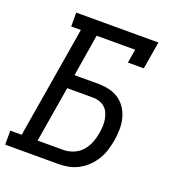

<svg xmlns="http://www.w3.org/2000/svg" viewBox="-143 -843 876 951"><g transform="rotate(20 295.0 -367.5)"><path d="M-10 0V-74H50L148 -662H97V-735H530L506 -590H422L434 -662H231L195 -441H319Q349 -441 377.5 -434.5Q406 -428 429 -412.5Q452 -397 467.5 -373Q483 -349 490 -321.5Q497 -294 496.5 -263.5Q496 -233 491 -204Q486 -177 478 -151Q470 -125 455.5 -101Q441 -77 420 -56.5Q399 -36 374 -23Q349 -10 322.5 -5Q296 0 269 0ZM134 -74H269Q295 -74 321.5 -84.5Q348 -95 366.5 -116Q385 -137 395 -163Q405 -189 409 -215Q412 -233 413 -251Q414 -269 411 -286Q408 -303 401.5 -318.5Q395 -334 382.5 -345.5Q370 -357 353.5 -362.5Q337 -368 319 -368H183Z"/></g></svg>

Font: Iosevka Slab Extended
Style: Italic
Weight: 400
Width: 7
Italic angle: -9°
Monospace: yes
Designer: Belleve Invis
Foundry: Belleve Invis
Version: Version 11.1.0; ttfautohint (v1.8.3)